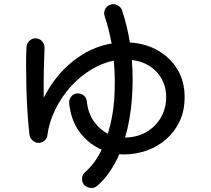

<svg xmlns="http://www.w3.org/2000/svg" viewBox="-20 -842 1040 945"><path d="M458 73.2Q444.3 85 425.8 83Q407.2 81.1 393.6 67.4Q381.8 52.7 383.8 34.2Q385.7 15.6 400.4 3.9Q448.2 -38.1 480.5 -105.5Q419.9 -130.9 375 -188Q330.1 -245.1 320.3 -334Q319.3 -351.6 330.1 -366.2Q340.8 -380.9 359.4 -381.8Q377 -383.8 391.6 -372.6Q406.2 -361.3 407.2 -342.8Q414.1 -282.2 443.4 -242.7Q472.7 -203.1 510.7 -183.6Q536.1 -263.7 542.5 -357.4Q548.8 -451.2 540 -543.9Q482.4 -532.2 427.2 -498.5Q372.1 -464.8 327.1 -414.6Q282.2 -364.3 252 -302.7Q221.7 -241.2 212.9 -174.8Q210.9 -159.2 197.8 -148.9Q184.6 -138.7 168 -138.7Q152.3 -139.6 139.6 -151.4Q127 -163.1 125 -178.7Q119.1 -231.4 115.2 -291.5Q111.3 -351.6 109.9 -411.1Q108.4 -470.7 108.4 -522.9Q108.4 -575.2 110.4 -611.3Q112.3 -628.9 125.5 -641.6Q138.7 -654.3 157.2 -653.3Q174.8 -652.3 187.5 -638.7Q200.2 -625 199.2 -606.4Q197.3 -569.3 195.8 -502.4Q194.3 -435.5 195.3 -361.3Q251 -470.7 339.4 -541Q427.7 -611.3 529.3 -627.9Q522.5 -663.1 514.2 -697.3Q505.9 -731.4 495.1 -761.7Q489.3 -780.3 497.6 -796.9Q505.9 -813.5 524.4 -819.3Q541 -825.2 558.1 -816.4Q575.2 -807.6 581.1 -790Q606.4 -713.9 619.1 -632.8Q699.2 -627.9 760.3 -591.8Q821.3 -555.7 855 -497.6Q888.7 -439.5 888.7 -364.3Q888.7 -296.9 864.3 -245.1Q839.8 -193.4 797.9 -156.7Q755.9 -120.1 702.1 -101.1Q648.4 -82 588.9 -82Q584 -82 578.1 -82.5Q572.3 -83 567.4 -83Q546.9 -36.1 519.5 3.9Q492.2 43.9 458 73.2ZM595.7 -165Q656.2 -166 701.7 -192.9Q747.1 -219.7 772.5 -264.6Q797.9 -309.6 797.9 -364.3Q797.9 -436.5 752 -486.8Q706.1 -537.1 628.9 -546.9Q636.7 -450.2 628.9 -351.1Q621.1 -252 595.7 -165Z"/></svg>

Font: KTXP_ComRound
Style: Medium
Weight: 500
Version: Version 1.01;May 16, 2022;FontCreator 13.0.0.2683 64-bit